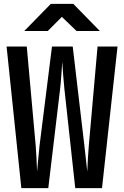

<svg xmlns="http://www.w3.org/2000/svg" viewBox="-20 -970 640 990"><path d="M105 -810H226L299 -883L375 -810H495L358 -950H242ZM90 0H229L290 -512C295 -551 298 -614 301 -651C303 -614 308 -551 312 -512L368 0H506L586 -730H483L438 -220C435 -185 431 -123 430 -85C426 -123 419 -185 415 -220L355 -730H248L184 -220C180 -185 175 -123 171 -85C170 -123 167 -185 164 -220L118 -730H14Z"/></svg>

Font: JetBrains Mono
Style: Bold
Weight: 558
Monospace: yes
Designer: Philipp Nurullin, Konstantin Bulenkov
Foundry: JetBrains
Version: Version 2.305